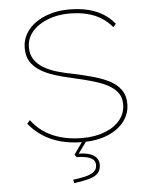

<svg xmlns="http://www.w3.org/2000/svg" viewBox="-61 -760 813 1037"><g transform="rotate(-5 345.5 -241.5)"><path d="M365 10Q300 10 246 -4.5Q192 -19 149 -47Q106 -75 74 -115L90 -133Q134 -73 204 -42.5Q274 -12 365 -12Q433 -12 486.5 -32.5Q540 -53 570 -90.5Q600 -128 599 -177Q599 -209 584 -232Q569 -255 543.5 -271.5Q518 -288 484.5 -300Q451 -312 413.5 -321.5Q376 -331 337 -340Q289 -350 245 -364Q201 -378 167.5 -398.5Q134 -419 115 -448.5Q96 -478 96 -523Q96 -564 115.5 -598.5Q135 -633 169.5 -657.5Q204 -682 250.5 -696Q297 -710 351 -710Q410 -710 456 -698.5Q502 -687 537 -665Q572 -643 598 -611L583 -594Q557 -625 523.5 -646Q490 -667 447 -677.5Q404 -688 351 -688Q287 -688 234 -667Q181 -646 150 -609.5Q119 -573 119 -525Q119 -485 137.5 -458Q156 -431 187 -412.5Q218 -394 259 -382Q300 -370 343 -362Q400 -350 450.5 -336Q501 -322 539.5 -302Q578 -282 600 -251Q622 -220 622 -175Q622 -122 590 -80Q558 -38 500 -14Q442 10 365 10ZM299 227 295 208Q327 204 357 197.5Q387 191 406 177.5Q425 164 425 139Q425 119 411.5 108.5Q398 98 375.5 93Q353 88 324 88L314 74L366 0H388L337 70Q391 71 418 89Q445 107 445 139Q445 166 431.5 182Q418 198 396.5 206Q375 214 349.5 218.5Q324 223 299 227Z"/></g></svg>

Font: Lexend Exa Thin
Style: Regular
Weight: 250
Designer: Bonnie Shaver-Troup, Thomas Jockin
Foundry: Lexend
Version: Version 1.007